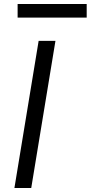

<svg xmlns="http://www.w3.org/2000/svg" viewBox="-20 -939 453 959"><path d="M52 0 173 -735H257L136 0ZM68 -851V-919H413V-851Z"/></svg>

Font: Iosevka Aile Oblique
Style: Regular
Weight: 400
Italic angle: -9°
Designer: Belleve Invis
Foundry: Belleve Invis
Version: Version 31.1.0; ttfautohint (v1.8.4)